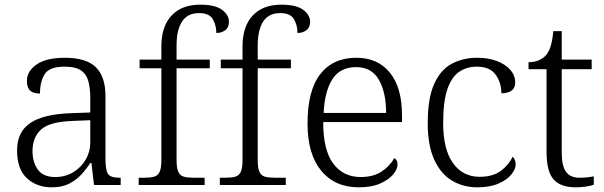

<svg xmlns="http://www.w3.org/2000/svg" viewBox="-20 -791 2584 821"><path d="M201 10Q138 10 95.5 -28.5Q53 -67 53 -148Q53 -227 109.5 -265Q166 -303 283 -307L366 -310V-372Q366 -411 358.5 -441.5Q351 -472 327.5 -489Q304 -506 256 -506Q192 -506 171.5 -474.5Q151 -443 151 -391Q123 -391 109 -403.5Q95 -416 95 -445Q95 -486 136 -515Q177 -544 258 -544Q349 -544 390 -503.5Q431 -463 431 -380V-113Q431 -63 442 -47Q453 -31 491 -31H496V0H382L371 -94H366Q350 -69 328.5 -45.5Q307 -22 276.5 -6Q246 10 201 10ZM216 -34Q260 -34 294 -55Q328 -76 347 -109.5Q366 -143 366 -180V-277L293 -274Q193 -271 156 -237.5Q119 -204 119 -145Q119 -97 142 -65.5Q165 -34 216 -34Z M573 0V-31H597Q623 -31 639 -35.5Q655 -40 662.5 -56Q670 -72 670 -106V-499H577V-536H670V-592Q670 -678 713.5 -724.5Q757 -771 836 -771Q900 -771 929.5 -749Q959 -727 959 -698Q959 -674 943.5 -662Q928 -650 905 -650Q905 -683 890 -709Q875 -735 831 -735Q782 -735 758.5 -699Q735 -663 735 -597V-536H877V-499H735V-106Q735 -72 742.5 -56Q750 -40 766 -35.5Q782 -31 808 -31H855V0Z M920 0V-31H944Q970 -31 986 -35.5Q1002 -40 1009.5 -56Q1017 -72 1017 -106V-499H924V-536H1017V-592Q1017 -678 1060.5 -724.5Q1104 -771 1183 -771Q1247 -771 1276.5 -749Q1306 -727 1306 -698Q1306 -674 1290.5 -662Q1275 -650 1252 -650Q1252 -683 1237 -709Q1222 -735 1178 -735Q1129 -735 1105.5 -699Q1082 -663 1082 -597V-536H1224V-499H1082V-106Q1082 -72 1089.5 -56Q1097 -40 1113 -35.5Q1129 -31 1155 -31H1202V0Z M1514 10Q1412 10 1353.5 -61Q1295 -132 1295 -263Q1295 -404 1349.5 -474Q1404 -544 1504 -544Q1595 -544 1647 -480.5Q1699 -417 1699 -298V-269H1362Q1362 -149 1405 -91.5Q1448 -34 1522 -34Q1577 -34 1612.5 -58Q1648 -82 1666 -115Q1680 -107 1680 -88Q1680 -68 1661.5 -45.5Q1643 -23 1606 -6.5Q1569 10 1514 10ZM1631 -308Q1631 -396 1600 -450Q1569 -504 1503 -504Q1434 -504 1401 -452Q1368 -400 1364 -308Z M2021 10Q1961 10 1913 -18.5Q1865 -47 1837 -108Q1809 -169 1809 -264Q1809 -371 1836.5 -432Q1864 -493 1912 -518.5Q1960 -544 2021 -544Q2067 -544 2103.5 -530.5Q2140 -517 2161.5 -493Q2183 -469 2183 -438Q2183 -393 2124 -392Q2124 -437 2099.5 -471.5Q2075 -506 2019 -506Q1976 -506 1943.5 -484Q1911 -462 1893 -409.5Q1875 -357 1875 -265Q1875 -152 1917 -93.5Q1959 -35 2031 -35Q2087 -35 2121 -60Q2155 -85 2172 -121Q2185 -109 2185 -87Q2185 -68 2166.5 -45Q2148 -22 2111.5 -6Q2075 10 2021 10Z M2442 10Q2377 10 2347 -24Q2317 -58 2317 -143V-495H2240V-525Q2285 -525 2312 -552Q2325 -565 2333.5 -590Q2342 -615 2346 -658H2382V-536H2510V-495H2382V-138Q2382 -81 2400.5 -56Q2419 -31 2458 -31Q2475 -31 2489.5 -32.5Q2504 -34 2519 -37V-1Q2505 4 2484 7Q2463 10 2442 10Z"/></svg>

Font: Noto Serif Hentaigana Light
Style: Regular
Weight: 300
Designer: Kazuhiro Yamada
Foundry: nipponia
Version: Version 1.000; ttfautohint (v1.8.4.7-5d5b)